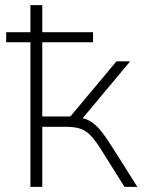

<svg xmlns="http://www.w3.org/2000/svg" viewBox="-20 -725 566 745"><path d="M98 0V-561H4V-600H98V-705H144V-600H341V-561H144V-273H253L432 -487H485L293 -257L275 -271Q306 -268 327 -256.5Q348 -245 367.5 -222Q387 -199 413 -158L513 0H463L369 -150Q349 -181 331.5 -199.5Q314 -218 292 -225.5Q270 -233 235 -233H144V0Z"/></svg>

Font: Nunito Sans 10pt ExtraLight
Style: Regular
Weight: 250
Designer: Vernon Adams
Foundry: Vernon Adams
Version: Version 3.101;gftools[0.9.27]